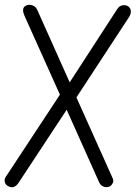

<svg xmlns="http://www.w3.org/2000/svg" viewBox="-32 -794 575 814"><path d="M-1 -7Q-10 -13 -12 -24Q-14 -35 -7 -45L238 -417L246 -418L466 -757Q472 -766 480.5 -769.5Q489 -773 498 -772Q507 -771 513 -766Q521 -760 522.5 -748.5Q524 -737 516 -723L277 -358H270L44 -15Q38 -7 30 -3Q22 1 14 -0.5Q6 -2 -1 -7ZM434 -4Q426 0 417 -0.5Q408 -1 400 -6.5Q392 -12 387 -24L234 -366L71 -729Q64 -746 66.5 -756.5Q69 -767 80 -771Q90 -776 105 -771.5Q120 -767 127 -750L279 -410L444 -42Q451 -29 446.5 -19Q442 -9 434 -4Z"/></svg>

Font: Edu NSW ACT Foundation
Style: Regular
Weight: 400
Designer: Tina and Corey Anderson
Foundry: Google for Education
Version: Version 1.003